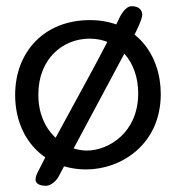

<svg xmlns="http://www.w3.org/2000/svg" viewBox="-20 -537 569 621"><path d="M101 22C97 30 95 38 95 44C95 61 117 64 129 64C146 64 164 45 169 35L413 -421C421 -436 440 -475 440 -489C440 -500 434 -517 406 -517C382 -517 365 -477 362 -470C271 -287 181 -138 101 22ZM500 -233C500 -360 420 -472 271 -472C123 -472 29 -369 29 -230C29 -88 124 11 259 11C372 11 500 -70 500 -233ZM270 -412C363 -412 427 -338 427 -235C427 -107 330 -50 261 -50C191 -50 104 -109 104 -231C104 -347 183 -412 270 -412Z"/></svg>

Font: Life Savers
Style: Bold
Weight: 700
Designer: Pablo Impallari, Rodrigo Fuenzalida, Brenda Gallo
Foundry: Pablo Impallari, Rodrigo Fuenzalida, Brenda Gallo
Version: Version 3.000